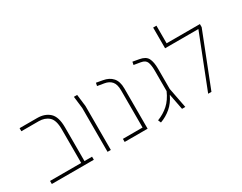

<svg xmlns="http://www.w3.org/2000/svg" viewBox="-84 -1164 2042 1623"><g transform="rotate(-30 937.5 -353.0)"><path d="M60 0V-30H364V-360Q364 -448 326.5 -481.5Q289 -515 229 -515H60V-545H231Q306 -545 351 -503.5Q396 -462 396 -360V-30H470V0Z M604 0V-428L590 -545H622L636 -428V0Z M771 0V-30H963V-393Q963 -452 938.5 -480Q914 -508 870 -515L805 -526L811 -555L872 -544Q931 -534 963 -497.5Q995 -461 995 -393V0Z M1119 11 1107 -17Q1169 -41 1215 -82Q1261 -123 1293 -195V-197V-393Q1293 -447 1281.5 -477.5Q1270 -508 1226 -515L1161 -526L1167 -555L1228 -544Q1287 -534 1306 -497.5Q1325 -461 1325 -393V-197L1363 0H1331L1301 -155Q1270 -89 1223.5 -49.5Q1177 -10 1119 11Z M1586 0 1788 -515H1463V-717H1495V-545H1820V-515L1618 0Z"/></g></svg>

Font: Assistant ExtraLight
Style: Regular
Weight: 200
Designer: Hebrew By Ben Nathan, Latin by Paul Hunt
Version: Version 3.000